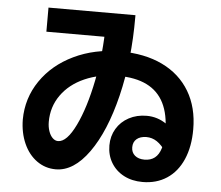

<svg xmlns="http://www.w3.org/2000/svg" viewBox="-52 -772 967 842"><g transform="rotate(5 432.0 -351.0)"><path d="M446.6 -134.9Q446.6 -175.8 466.1 -208.5Q485.6 -241.2 520.3 -259.8Q555 -278.4 598.8 -278.4Q646.1 -278.4 685.9 -251.1Q725.8 -223.8 762.4 -164.7L694.5 -126.1Q673.1 -157.2 651.9 -171.3Q630.8 -185.5 604.9 -185.5Q578 -185.1 562.5 -171.9Q547.1 -158.8 547.1 -135.5Q547.1 -112.7 562.8 -99.3Q578.6 -86 605 -86Q632.4 -86 650.3 -100Q668.3 -114.1 677 -143Q685.7 -171.9 685.7 -216.3Q685.7 -291.5 660.5 -341.8Q635.3 -392.1 584.9 -417Q534.5 -441.9 459 -441.9Q376.5 -441.9 311.3 -413.1Q246.1 -384.3 209.5 -332.6Q172.8 -280.9 172.8 -214.8Q172.8 -192.5 179.2 -173.9Q185.5 -155.3 196.4 -144.7Q207.3 -134 220.5 -134Q259 -134 297.2 -212.8Q335.3 -291.5 359.9 -414.5Q384.4 -537.5 384.4 -659.8L433.1 -607.5H127.9V-713.6H510.7V-705.4Q511.3 -516.6 472.4 -356.6Q433.4 -196.6 366.7 -103.2Q300 -9.8 220.9 -9.8Q174.9 -9.8 137.9 -36.2Q100.9 -62.5 79.9 -109.6Q59 -156.6 58.4 -214.8Q59 -309.1 111.3 -385.7Q163.6 -462.3 254.6 -505.9Q345.6 -549.6 458.4 -549.6Q566.4 -549.6 644.5 -511.9Q722.6 -474.2 764.7 -403.7Q806.8 -333.2 806.8 -236.6Q806.8 -160.3 782.2 -104Q757.6 -47.7 711.9 -17.6Q666.3 12.4 604.9 12.4Q558.6 12.4 522.9 -6.2Q487.1 -24.9 466.8 -58.6Q446.6 -92.3 446.6 -134.9Z"/></g></svg>

Font: Pretendard GOV Variable
Style: Regular
Weight: 400
Designer: Base glyphs from Inter by Rasmus Andersson; Hangul glyphs from Noto Sans CJK(Source Han Sans) by Jang Soo-young and Kang
Foundry: Kil Hyung-jin
Version: Version 1.307;Glyphs 3.2 (3192)